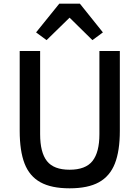

<svg xmlns="http://www.w3.org/2000/svg" viewBox="-20 -1010 758 1043"><path d="M302 -990H414L539 -834L482 -792L358 -914L233 -792L176 -834ZM87 -733H198V-281Q198 -182 235 -135Q272 -88 358 -88Q445 -88 482.5 -135.5Q520 -183 520 -281V-733H631V-299Q631 -190 604 -121.5Q577 -53 517.5 -20Q458 13 358 13Q259 13 199.5 -20Q140 -53 113.5 -121.5Q87 -190 87 -299Z"/></svg>

Font: IBM Plex Sans JP Medm
Style: Regular
Weight: 500
Designer: Mike Abbink; Paul van der Laan; Pieter van Rosmalen; Wujin Sim; Yejin Wi; Jinhee Kim; Boomi Park; Yona Kim; Kichan Ma
Foundry: Sandoll Inc.
Version: Version 1.002